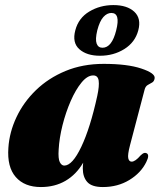

<svg xmlns="http://www.w3.org/2000/svg" viewBox="-20 -724 633 756"><path d="M492 -152.5Q482 -114.5 485 -101Q488 -87.5 498.5 -87.5Q512.5 -87.5 533.5 -112Q542 -120 546.8 -121.5Q551.5 -123 556.5 -121Q570.5 -115 556 -86Q535 -43 489.2 -15.2Q443.5 12.5 385 12.5Q341.5 12.5 323.8 -7.2Q306 -27 306 -61Q306 -70.5 307.5 -83.5Q280.5 -37 238.2 -12.2Q196 12.5 141 12.5Q76.5 12.5 42 -27Q7.5 -66.5 13 -142Q17 -203.5 44.8 -262.5Q72.5 -321.5 121.5 -369Q170.5 -416.5 238 -444.5Q305.5 -472.5 388.5 -472.5Q481.5 -472.5 536.2 -454.2Q591 -436 589 -416.5Q587.5 -404 579.2 -399.2Q571 -394.5 562 -389.5Q553 -384.5 549.5 -371.5ZM211 -135.5Q208.5 -99 215.5 -85.5Q222.5 -72 233 -72Q265 -72 300.2 -146.2Q335.5 -220.5 363 -346.5Q371.5 -386 368.5 -406.5Q365.5 -427 347 -427Q324 -427 301 -399Q278 -371 258.5 -326.5Q239 -282 226.2 -231.2Q213.5 -180.5 211 -135.5ZM373.5 -504.5Q321.5 -504.5 292.5 -530.2Q263.5 -556 276.5 -604.5Q289 -653 331.5 -678.5Q374 -704 426.5 -704Q480.5 -704 508.8 -677.8Q537 -651.5 524.5 -604.5Q512 -557.5 469.8 -531Q427.5 -504.5 373.5 -504.5ZM418.5 -673Q401.5 -673 387 -657Q372.5 -641 363 -604.5Q354.5 -569 360.5 -552.5Q366.5 -536 383.5 -536Q420.5 -536 437.5 -604.5Q455 -673 418.5 -673Z"/></svg>

Font: Fraunces 72pt S000 Black
Style: Italic
Weight: 900
Italic angle: -16°
Version: Version 1.000; ttfautohint (v1.8.3)